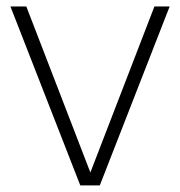

<svg xmlns="http://www.w3.org/2000/svg" viewBox="-20 -560 544 580"><path d="M446.5 -540.5H492.5L281.5 0H222.5L11.5 -540.5H59.5L253 -39Z"/></svg>

Font: Encode Sans ExtraLight
Style: Regular
Weight: 275
Designer: Multiple Designers
Foundry: Impallari Type
Version: Version 2.000